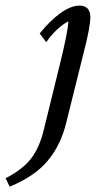

<svg xmlns="http://www.w3.org/2000/svg" viewBox="-116 -448 386 693"><path d="M100.6 -217.8Q128.4 -329.6 130.9 -371.1Q88.9 -349.1 50.8 -295.9L27.3 -327.1Q64.9 -374 102.5 -400.9Q140.1 -427.7 170.9 -427.7Q210 -427.7 210 -385.7Q210 -350.6 186.5 -259.8L123 -4.9Q103.5 75.7 56.2 132.3Q8.8 189 -81.1 225.6L-95.7 195.3Q-35.2 164.6 -3.9 124.3Q27.3 84 43 16.6Z"/></svg>

Font: Crimson Pro
Style: Italic
Weight: 400
Italic angle: -12°
Designer: Jacques Le Bailly
Foundry: Baron von Fonthausen
Version: Version 1.003